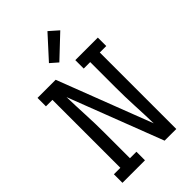

<svg xmlns="http://www.w3.org/2000/svg" viewBox="-287 -1078 1175 1175"><g transform="rotate(-45 300.0 -490.5)"><path d="M234 0H39V-74H95V-662H39V-735H196L432 -122Q430 -202 426 -281.5Q422 -361 422 -441V-662H366V-735H561V-662H505V0H404L168 -613Q170 -533 174 -453.5Q178 -374 178 -294V-74H234ZM287 -794 239 -836 371 -981 430 -929Z"/></g></svg>

Font: Iosevka Etoile
Style: Regular
Weight: 400
Designer: Belleve Invis
Foundry: Belleve Invis
Version: Version 33.2.4